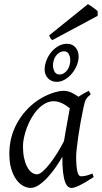

<svg xmlns="http://www.w3.org/2000/svg" viewBox="-20 -903 499 943"><path d="M294.4 -210.4Q297.9 -232.4 302 -256.1Q306.2 -279.8 310.3 -301.8Q314.5 -323.7 317.6 -342Q320.8 -360.4 322.8 -371.1Q315.4 -377 306.6 -383.1Q297.9 -389.2 287.8 -394.3Q277.8 -399.4 266.8 -402.6Q255.9 -405.8 244.1 -405.8Q221.7 -405.8 201.9 -394.8Q182.1 -383.8 165.3 -365.7Q148.4 -347.7 135 -324.5Q121.6 -301.3 112.3 -276.6Q103 -252 97.9 -228Q92.8 -204.1 92.8 -185.1Q92.8 -153.3 98.1 -127.9Q103.5 -102.5 112.8 -84.5Q122.1 -66.4 134.8 -56.6Q147.5 -46.9 162.1 -46.9Q173.8 -46.9 190.7 -61.8Q207.5 -76.7 225.8 -100.3Q244.1 -124 262.2 -153.1Q280.3 -182.1 294.4 -210.4ZM439.9 -33.2Q397.5 -5.4 371.3 7.3Q345.2 20 331.1 20Q322.3 20 314.2 13.9Q306.2 7.8 299.8 -9Q293.5 -25.9 289.8 -55.7Q286.1 -85.4 286.1 -132.8Q273.4 -110.4 255.1 -83.7Q236.8 -57.1 215.8 -33.9Q194.8 -10.7 172.6 4.6Q150.4 20 129.9 20Q113.8 20 95.5 10.7Q77.1 1.5 61.8 -18.8Q46.4 -39.1 36.1 -71Q25.9 -103 25.9 -148.9Q25.9 -187.5 34.9 -224.4Q43.9 -261.2 62 -294.9Q80.1 -328.6 106.2 -358.2Q132.3 -387.7 167 -411.1Q180.2 -419.9 196 -428.2Q211.9 -436.5 228.8 -442.9Q245.6 -449.2 262.2 -453.1Q278.8 -457 293.9 -457Q304.2 -457 314 -454.3Q323.7 -451.7 332.8 -447.3Q341.8 -442.9 350.1 -437.7Q358.4 -432.6 365.7 -427.7Q377 -436 389.6 -443.1Q402.3 -450.2 416 -457L425.8 -439.9Q417.5 -433.1 412.1 -427.7Q406.7 -422.4 402.6 -415.3Q398.4 -408.2 395.5 -397.9Q392.6 -387.7 389.2 -371.1Q381.8 -335.9 375.2 -299.1Q368.7 -262.2 364 -229.5Q359.4 -196.8 356.7 -171.9Q354 -147 354 -136.2Q354 -108.4 355.7 -89.4Q357.4 -70.3 360.4 -58.8Q363.3 -47.4 367.7 -42.2Q372.1 -37.1 377.9 -37.1Q387.7 -37.1 401.1 -39.8Q414.6 -42.5 434.1 -50.8ZM325.2 -606.9Q325.2 -624 317.9 -637.5Q310.5 -650.9 295.4 -650.9Q281.7 -650.9 271.5 -644.5Q261.2 -638.2 254.2 -628.2Q247.1 -618.2 243.7 -606Q240.2 -593.8 240.2 -582Q240.2 -564 248.3 -550.5Q256.3 -537.1 271.5 -537.1Q284.7 -537.1 294.7 -543.7Q304.7 -550.3 311.5 -560.3Q318.4 -570.3 321.8 -582.8Q325.2 -595.2 325.2 -606.9ZM366.2 -625Q366.2 -605 357.7 -583.3Q349.1 -561.5 334.2 -543.2Q319.3 -524.9 299.6 -512.9Q279.8 -501 257.3 -501Q244.6 -501 233.9 -505.9Q223.1 -510.7 215.3 -519Q207.5 -527.3 203.4 -538.1Q199.2 -548.8 199.2 -561Q199.2 -583 207.8 -605.5Q216.3 -627.9 231.2 -646.2Q246.1 -664.6 266.1 -676.3Q286.1 -688 309.1 -688Q335 -688 350.6 -670.2Q366.2 -652.3 366.2 -625ZM459.5 -825.2 237.3 -706.1Q230.5 -710.4 228 -714.8Q225.6 -719.2 221.2 -729L412.1 -882.8L423.3 -875.5Q429.7 -871.1 436.8 -866.2Q443.8 -861.3 450.2 -856.4Q456.5 -851.6 459.5 -848.1Z"/></svg>

Font: Gentium Plus
Style: Italic
Weight: 400
Italic angle: -8°
Designer: J. Victor Gaultney, Annie Olsen, Iska Routamaa
Foundry: SIL International
Version: Version 1.510